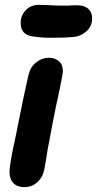

<svg xmlns="http://www.w3.org/2000/svg" viewBox="-20 -767 398 788"><path d="M197 -612Q250 -612 279 -615Q310 -617 334 -638Q358 -659 358 -690Q359 -714 343.5 -729.5Q328 -745 300 -745Q287 -746 261 -744H224Q209 -744 179 -746L143 -747Q107 -748 86 -725.5Q65 -703 65 -675Q63 -623 118 -617Q148 -613 170 -612H197ZM79 1Q111 1 133.5 -19.5Q156 -40 162 -73L169 -112Q176 -160 182 -187Q189 -227 210 -332L225 -401Q238 -464 238 -476Q238 -502 221.5 -516Q205 -530 181 -530Q153 -530 129 -511.5Q105 -493 97 -460Q78 -377 53 -251L47 -220Q40 -189 33.5 -157Q27 -125 23 -99.5Q19 -74 19 -63Q19 -32 35 -15.5Q51 1 79 1Z"/></svg>

Font: Balsamiq Sans
Style: Bold Italic
Weight: 700
Italic angle: -12°
Designer: Michael Angeles
Foundry: Balsamiq SRL
Version: Version 1.020; ttfautohint (v1.8.4.7-5d5b);gftools[0.9.26]